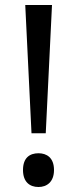

<svg xmlns="http://www.w3.org/2000/svg" viewBox="-20 -734 309 768"><path d="M106 -201H163L188 -714H81ZM134 14C167 14 196 -6 196 -54C196 -103 167 -121 134 -121C99 -121 72 -103 72 -54C72 -6 99 14 134 14Z"/></svg>

Font: Noto Sans Sunuwar
Style: Regular
Weight: 400
Designer: Anshuman Pandey
Foundry: Jamra Patel LLC
Version: Version 1.000